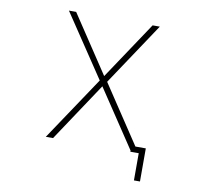

<svg xmlns="http://www.w3.org/2000/svg" viewBox="-93 -835 1186 1099"><g transform="rotate(10 500.0 -285.5)"><path d="M483.4 -398.4 706.1 -732.4H748L505.9 -369.1L729.5 -32.2H790V160.2H754.9V2H738.3H714.8H706.1V-4.9L483.4 -338.9L256.8 2H214.8L462.9 -369.1L219.7 -732.4H261.7Z"/></g></svg>

Font: GenEi Gothic M ExtraLight
Style: Regular
Weight: 200
Designer: o_tamon (Modified); [Source Han Sans]
Ryoko NISHIZUKA  (kana & ideographs); Paul D. Hunt (Latin, Greek & Cyrillic); Wenl
Version: Version 1.1a;Original Version 1.004